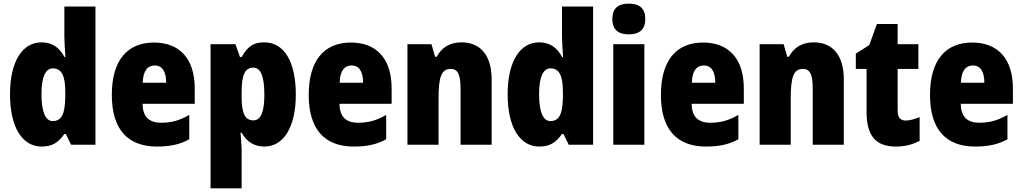

<svg xmlns="http://www.w3.org/2000/svg" viewBox="-20 -796 5623 1056"><path d="M209 10C269 10 301 -13 334 -59H342L371 0H505V-760H334V-595C334 -566 337 -525 340 -482H335C306 -536 266 -563 208 -563C103 -563 35 -458 35 -277C35 -97 102 10 209 10ZM270 -130C232 -130 208 -177 208 -278C208 -373 231 -420 270 -420C320 -420 339 -378 339 -290V-263C338 -170 319 -130 270 -130Z M827 -562C679 -562 595 -463 595 -274C595 -86 681 10 843 10C916 10 971 -2 1021 -30V-164C967 -133 923 -121 866 -121C798 -121 765 -156 764 -225H1051V-310C1051 -474 967 -562 827 -562ZM832 -436C870 -436 894 -405 894 -341H765C767 -410 794 -436 832 -436Z M1434 -563C1376 -563 1343 -543 1309 -482H1300L1275 -553H1138V240H1309V36C1309 9 1306 -23 1303 -66H1309C1337 -17 1376 10 1435 10C1538 10 1607 -95 1607 -276C1607 -456 1543 -563 1434 -563ZM1374 -424C1413 -424 1434 -378 1434 -275C1434 -179 1414 -134 1374 -134C1326 -134 1309 -175 1309 -263V-290C1309 -384 1327 -424 1374 -424Z M1910 -562C1762 -562 1678 -463 1678 -274C1678 -86 1764 10 1926 10C1999 10 2054 -2 2104 -30V-164C2050 -133 2006 -121 1949 -121C1881 -121 1848 -156 1847 -225H2134V-310C2134 -474 2050 -562 1910 -562ZM1915 -436C1953 -436 1977 -405 1977 -341H1848C1850 -410 1877 -436 1915 -436Z M2519 -563C2455 -563 2410 -536 2382 -484H2373L2353 -553H2221V0H2392V-250C2392 -370 2406 -417 2459 -417C2502 -417 2513 -379 2513 -306V0H2684V-360C2684 -493 2621 -563 2519 -563Z M2946 10C3006 10 3038 -13 3071 -59H3079L3108 0H3242V-760H3071V-595C3071 -566 3074 -525 3077 -482H3072C3043 -536 3003 -563 2945 -563C2840 -563 2772 -458 2772 -277C2772 -97 2839 10 2946 10ZM3007 -130C2969 -130 2945 -177 2945 -278C2945 -373 2968 -420 3007 -420C3057 -420 3076 -378 3076 -290V-263C3075 -170 3056 -130 3007 -130Z M3438 -776C3380 -776 3348 -751 3348 -691C3348 -632 3382 -607 3438 -607C3495 -607 3529 -632 3529 -691C3529 -751 3497 -776 3438 -776ZM3524 -553H3353V0H3524Z M3847 -562C3699 -562 3615 -463 3615 -274C3615 -86 3701 10 3863 10C3936 10 3991 -2 4041 -30V-164C3987 -133 3943 -121 3886 -121C3818 -121 3785 -156 3784 -225H4071V-310C4071 -474 3987 -562 3847 -562ZM3852 -436C3890 -436 3914 -405 3914 -341H3785C3787 -410 3814 -436 3852 -436Z M4456 -563C4392 -563 4347 -536 4319 -484H4310L4290 -553H4158V0H4329V-250C4329 -370 4343 -417 4396 -417C4439 -417 4450 -379 4450 -306V0H4621V-360C4621 -493 4558 -563 4456 -563Z M4961 -133C4932 -133 4917 -151 4917 -187V-417H5031V-553H4917V-664H4803L4761 -548L4687 -501V-417H4746V-182C4746 -46 4799 10 4907 10C4961 10 5000 -2 5038 -21V-152C5010 -141 4985 -133 4961 -133Z M5327 -562C5179 -562 5095 -463 5095 -274C5095 -86 5181 10 5343 10C5416 10 5471 -2 5521 -30V-164C5467 -133 5423 -121 5366 -121C5298 -121 5265 -156 5264 -225H5551V-310C5551 -474 5467 -562 5327 -562ZM5332 -436C5370 -436 5394 -405 5394 -341H5265C5267 -410 5294 -436 5332 -436Z"/></svg>

Font: Noto Sans Sinhala Condensed Black
Style: Regular
Weight: 900
Width: 3
Designer: Jelle Bosma - Monotype Design Team
Foundry: Monotype Imaging Inc.
Version: Version 2.006